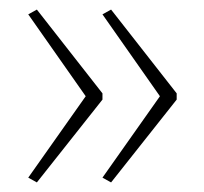

<svg xmlns="http://www.w3.org/2000/svg" viewBox="-20 -479 427 401"><path d="M57 -98 39 -108 159 -278 39 -449 57 -459 194 -284V-271ZM212 -98 194 -108 314 -278 194 -449 212 -459 349 -284V-271Z"/></svg>

Font: Noto Sans Display Thin Cond
Style: Regular
Weight: 250
Width: 3
Designer: Monotype Design team
Foundry: Monotype Imaging Inc.
Version: Version 1.000